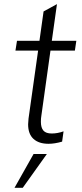

<svg xmlns="http://www.w3.org/2000/svg" viewBox="-20 -691 396 932"><path d="M116.5 -87.5Q116.5 -95.5 118.5 -115.5L165 -445.5H55L62.5 -493H171.5L191.5 -635.5L256.5 -671L231.5 -493H350.5L343.5 -445.5H225L180.5 -127.5Q178.5 -117 178.5 -99.5Q178.5 -71 190.8 -57Q203 -43 231 -43Q259.5 -43 288.5 -53.5L281.5 -3.5Q245.5 7 215.5 7Q168.5 7 142.5 -16.8Q116.5 -40.5 116.5 -87.5ZM143 56.5H207.5L90.5 220.5H50.5Z"/></svg>

Font: HK Grotesk Light
Style: Italic
Weight: 300
Italic angle: -16°
Designer: Alfredo Marco Pradil
Foundry: Hanken Design Co.
Version: Version 3.001